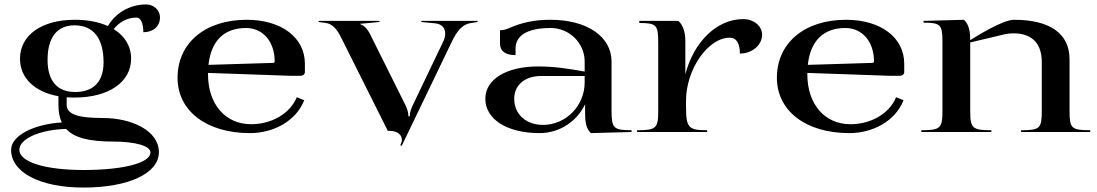

<svg xmlns="http://www.w3.org/2000/svg" viewBox="-20 -594 4936 864"><path d="M30 80C30 182 159.7 250 356 250C559.4 250 695 186 695 90.9C695 -6.4 572 -63 443 -63C327.6 -63 280 -80.5 280 -123V-156.3C291.3 -155.4 303 -155 315 -155C470 -155 570 -225 570 -330C570 -386.1 541.6 -432.1 491.8 -462.9C515.9 -494.6 553.2 -515 595 -515C613 -515 625 -488.6 625 -449C670 -449 700 -475.8 700 -516C700 -548 672.1 -574 638 -574C563.3 -574 498.4 -534.5 465.8 -476.7C425.6 -494.9 375.2 -505 317 -505C166.2 -505 70 -435 70 -330C70 -243.1 135.7 -180.1 243 -161V-123C243 -91.3 247.8 -64.8 258.1 -43C129.5 -35.1 30 17.3 30 80ZM67 80C67 30.1 160.6 -10.7 277.6 -13.8C314.3 26.4 382 43 488.5 43C589.4 43 657 62.6 657 92C657 139.2 535.8 171 356 171C181.2 171 67 134.6 67 80ZM194 -324C194 -425.4 236.8 -480 315.2 -480C400.2 -480 446 -421.9 446 -314C446 -226.9 401.2 -180 318 -180C237.4 -180 194 -230.4 194 -324Z M779 -244C779 -94.6 909.4 5 1105 5C1210.8 5 1312.2 -49.1 1349 -143L1315.5 -156.6C1283.6 -79.1 1197.7 -35 1110 -35C994.1 -35 916 -125 916 -260V-265.9L1284 -253H1334C1343.9 -253 1352 -260.2 1352 -269V-307.5C1352 -424.5 1247.2 -505 1090 -505C903.4 -505 779 -400.6 779 -244ZM918.2 -302.1C929.9 -410.2 988.4 -468 1087 -468C1163.2 -468 1216 -406.5 1216 -318C1216 -314.2 1212.9 -311.1 1209 -311Z M1414 -495 1445 -491C1476 -487.1 1497 -460.9 1513 -429L1725.2 -5H1735.2C1769.9 -5 1788.5 14.1 1788.5 35.2C1788.5 41.7 1786.7 48.4 1783.1 54.8L1781.2 59.2L1787.7 62.4L2014 -408C2034.6 -450.7 2059.2 -484.1 2097 -490L2129 -495V-500H1876V-495L1938 -489C1970 -485.9 1983.5 -466.2 1983.5 -442.6C1983.5 -431.5 1980.5 -419.5 1975 -408L1837 -119.5C1829.5 -102.8 1823.8 -88.3 1823.8 -70.5H1817.8C1817.8 -88.3 1812.5 -103.2 1805.2 -119.5L1644.5 -442C1636.4 -458.1 1622.5 -478 1601.5 -485V-487L1687.5 -495V-500H1414Z M2164 -150C2164 -57 2261.8 5 2408 5C2498.4 5 2576.5 -48.1 2613 -125V-87C2613 -50.8 2615.5 -17.2 2639 5L2822 0V-8C2741 -8 2732 -17 2732 -95V-317C2732 -429.3 2622 -505 2457 -505C2389.7 -505 2332.4 -494.5 2271 -467.5C2257.3 -461.5 2244.8 -458 2230 -458V-398C2230 -364.2 2253.4 -346 2300 -346V-376C2300 -435.6 2355.7 -468 2458 -468C2542.1 -468 2611 -400.3 2611 -317V-272C2537.7 -285 2475.2 -295 2401 -295C2259 -295 2164 -237 2164 -150ZM2294 -150C2294 -210.9 2342 -252 2414 -252H2611V-223C2611 -118.1 2526.7 -32 2424 -32C2347.4 -32 2294 -79.2 2294 -150Z M2847 0H3162V-8C3076.5 -8 3067 -19.2 3067 -120V-140C3067 -282.2 3166.1 -424.4 3264.1 -424.4C3293.6 -424.4 3309.5 -399.4 3309.5 -353C3364.5 -353 3409.5 -391.1 3409.5 -438C3409.5 -477.6 3371.2 -508 3324.5 -508C3203.6 -508 3101.2 -403.2 3064 -259.4V-408C3064 -444.2 3056.7 -477.6 3033 -500H2857V-490.5C2933.5 -490.5 2942 -481.8 2942 -403.5V-95C2942 -16.7 2932.5 -8 2847 -8Z M3476 -244C3476 -94.6 3606.4 5 3802 5C3907.8 5 4009.2 -49.1 4046 -143L4012.5 -156.6C3980.6 -79.1 3894.7 -35 3807 -35C3691.1 -35 3613 -125 3613 -260V-265.9L3981 -253H4031C4040.9 -253 4049 -260.2 4049 -269V-307.5C4049 -424.5 3944.2 -505 3787 -505C3600.4 -505 3476 -400.6 3476 -244ZM3615.2 -302.1C3626.9 -410.2 3685.4 -468 3784 -468C3860.2 -468 3913 -406.5 3913 -318C3913 -314.2 3909.9 -311.1 3906 -311Z M4126 0H4441V-8C4355.5 -8 4346 -16.7 4346 -95V-403L4498 -439C4512.7 -442.5 4525.6 -444 4540.7 -444C4623.5 -444 4668 -398.9 4668 -315V-95C4668 -16.7 4660 -8 4575 -8V0H4886V-8C4801 -8 4793 -16.7 4793 -95V-327C4793 -442.7 4705.5 -505 4543.1 -505C4487.8 -505 4352 -417 4346 -413C4346 -449 4341.7 -482.1 4318 -505L4136 -500V-492C4212.5 -492 4221 -483 4221 -405V-95C4221 -16.7 4211.5 -8 4126 -8Z"/></svg>

Font: Prida01
Style: Black
Weight: 900
Designer: gluk
Foundry: gluk
Version: Version 00.072